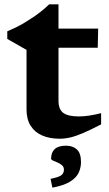

<svg xmlns="http://www.w3.org/2000/svg" viewBox="-20 -626 502 883"><path d="M249 -162.5Q249 -123.5 270.8 -107Q292.5 -90.5 342 -90.5Q363.5 -90.5 389.2 -94.2Q415 -98 445 -105.5V-54Q397 -29 363.2 -14.5Q329.5 0 304 6Q278.5 12 254.5 12Q208.5 12 174.2 -2.8Q140 -17.5 121 -47.5Q102 -77.5 102 -122.5V-396.5L13.5 -447V-482Q31.5 -489.5 51.5 -499.2Q71.5 -509 91.8 -521Q112 -533 132 -546.5Q152 -560 170.8 -575Q189.5 -590 206 -606H249V-480.5ZM190 -406.5 192 -494.5H431.5L429.5 -406.5ZM212.5 196.5Q250 189 262 179.8Q274 170.5 274 154Q274 141.5 265 133.8Q256 126 244.2 121.2Q232.5 116.5 223.8 112.5Q215 108.5 215 104Q215 75 231.8 59.5Q248.5 44 283.5 44Q315 44 333.8 61.5Q352.5 79 352.5 119.5Q352.5 145 341.8 168.2Q331 191.5 302.5 209.2Q274 227 221 237Z"/></svg>

Font: Newsreader 9pt SemiBold
Style: Regular
Weight: 600
Designer: Hugues Gentile
Foundry: Production Type
Version: Version 1.003